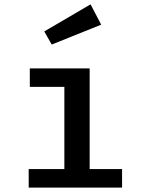

<svg xmlns="http://www.w3.org/2000/svg" viewBox="-20 -852 655 872"><path d="M387.2 -541.5V-84.1H534.4V0H110.3V-84.1H272.3V-457.4H115.4V-541.5ZM391.3 -832.3 439.5 -740 214.9 -649.7 181 -709.2Z"/></svg>

Font: Fira Code Medium
Style: Regular
Weight: 500
Designer: Carrois Corporate, Edenspiekermann AG, Nikita Prokopov
Foundry: Carrois Corporate, Edenspiekermann AG, Nikita Prokopov
Version: Version 6.002